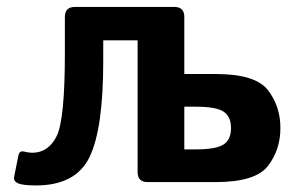

<svg xmlns="http://www.w3.org/2000/svg" viewBox="-20 -533 872 562"><path d="M33.7 3.9Q18.6 -2.4 21.5 -16.1L33.7 -77.1Q36.6 -92.8 49.8 -89.4Q63.5 -85.9 74.2 -85.9Q121.6 -85.9 145.8 -134.5Q169.9 -183.1 169.9 -377.9V-483.4Q169.9 -512.7 199.2 -512.7H490.2Q519.5 -512.7 519.5 -483.4V-316.4H610.8Q728 -316.4 764.4 -269Q800.8 -221.7 800.8 -158.2Q800.8 -94.7 764.4 -47.4Q728 0 610.8 0H412.1Q382.8 0 382.8 -29.3V-415H282.2V-353Q282.2 -156.7 242.2 -73.5Q202.1 9.8 85 9.8Q47.9 9.8 33.7 3.9ZM519.5 -95.7H553.2Q611.8 -95.7 634 -109.9Q656.2 -124 656.2 -158.2Q656.2 -192.4 634 -206.5Q611.8 -220.7 553.2 -220.7H519.5Z"/></svg>

Font: Istok Web
Style: Bold
Weight: 700
Designer: Andrey V. Panov
Foundry: Andrey V. Panov
Version: Version 1.0.2g